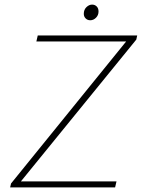

<svg xmlns="http://www.w3.org/2000/svg" viewBox="-20 -814 640 834"><path d="M61 -14 51 -26H486L480 0H24L28 -17L541 -650L551 -634H138L144 -660H576L572 -642ZM372 -726Q360 -726 352 -734Q344 -742 344 -754Q344 -772 355.5 -783Q367 -794 380 -794Q392 -794 400 -786Q408 -778 408 -764Q408 -748 397 -737Q386 -726 372 -726Z"/></svg>

Font: Source Code Pro ExtraLight ExtraLight
Style: Italic
Weight: 250
Italic angle: -11°
Monospace: yes
Version: Version 1.016;hotconv 1.0.116;makeotfexe 2.5.65601